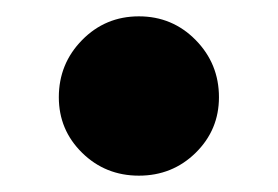

<svg xmlns="http://www.w3.org/2000/svg" viewBox="-20 -523 340 235"><path d="M150 -308Q109 -308 80.5 -336Q52 -364 52 -404Q52 -445 80.5 -474Q109 -503 150 -503Q191 -503 219.5 -474Q248 -445 248 -404Q248 -364 219.5 -336Q191 -308 150 -308Z"/></svg>

Font: Source Serif Pro Black
Style: Regular
Weight: 900
Designer: Frank Grießhammer
Foundry: Adobe Systems Incorporated
Version: Version 3.001;hotconv 1.0.111;makeotfexe 2.5.65597